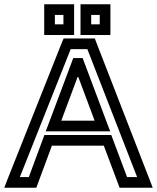

<svg xmlns="http://www.w3.org/2000/svg" viewBox="-78 -854 735 899"><path d="M624 -9 372 -658 366 -674H349H237H220L213 -658L-45 -9L-58 25H-22H75H92L98 9L165 -172H408L476 9L482 25H500H601H637L624 -9ZM564 -25H517L449 -206L443 -222H426H148H130L124 -206L57 -25H15L253 -624H331L564 -25ZM365 -289H209L287 -498L365 -289ZM425 -273 315 -566 309 -582H292H283H265L259 -566L149 -273L136 -239H173H402H438L425 -273ZM269 -715V-809V-834H244H154H129V-809V-715V-690H154H244H269V-715ZM219 -740H179V-784H219V-740ZM439 -715V-809V-834H414H324H299V-809V-715V-690H324H414H439V-715ZM389 -740H349V-784H389V-740Z"/></svg>

Font: Gamestation DisplayOutline
Style: Regular
Weight: 400
Designer: Jonas Hecksher
Foundry: Jonas Hecksher, Playtypeª, e-types AS
Version: Version 1.003